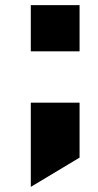

<svg xmlns="http://www.w3.org/2000/svg" viewBox="-20 -580 380 748"><path d="M100 -380H290V-560H100ZM290 -180H100V148L290 34Z"/></svg>

Font: Kumar One
Style: Regular
Weight: 400
Designer: Parimal Parmar
Foundry: Indian Type Foundry
Version: Version 1.000;PS 1.000;hotconv 1.0.88;makeotf.lib2.5.647800